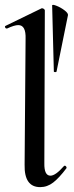

<svg xmlns="http://www.w3.org/2000/svg" viewBox="-27 -759 304 788"><path d="M74 -83 78 -599Q79 -628 71.5 -642Q64 -656 48 -656Q32 -656 2 -642H0Q-4 -642 -6 -646.5Q-8 -651 -4 -653L144 -725H146Q150 -725 153.5 -722Q157 -719 157 -717L155 -89Q154 -38 180 -38Q201 -38 235 -77Q237 -79 239 -79Q242 -79 244.5 -75.5Q247 -72 246 -69Q216 -29 191.5 -10Q167 9 138 9Q72 9 74 -83ZM187 -737Q188 -742 205.5 -735Q223 -728 238 -716.5Q253 -705 252 -697L205 -465Q204 -463 199.5 -463Q195 -463 194 -465Z"/></svg>

Font: Cormorant Upright SemiBold
Style: Regular
Weight: 600
Designer: Christian Thalmann (Catharsis Fonts)
Foundry: Catharsis Fonts
Version: Version 3.302